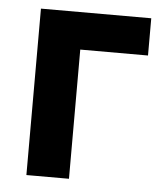

<svg xmlns="http://www.w3.org/2000/svg" viewBox="-44 -563 511 602"><g transform="rotate(5 212.0 -262.0)"><path d="M61 0V-523.8H408.2V-406.6H195V0Z"/></g></svg>

Font: Raleway Thin
Style: Regular
Weight: 100
Designer: Matt McInerney, Pablo Impallari, Rodrigo Fuenzalida
Foundry: Matt McInerney, Pablo Impallari, Rodrigo Fuenzalida
Version: Version 4.026